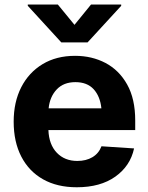

<svg xmlns="http://www.w3.org/2000/svg" viewBox="-20 -792 636 823"><path d="M309.1 10.7Q225.1 10.7 164.6 -23.4Q104 -57.6 71.3 -120.8Q38.6 -184.1 38.6 -270.5Q38.6 -354.5 71 -418Q103.5 -481.4 162.6 -517.1Q221.7 -552.7 301.8 -552.7Q374 -552.7 432.4 -522Q490.7 -491.2 525.1 -429.7Q559.6 -368.2 559.6 -275.4V-234.4H187.5Q189.9 -172.4 223.6 -137.2Q257.3 -102.1 311.5 -102.1Q349.1 -102.1 376.2 -118.2Q403.3 -134.3 415 -165L554.7 -155.8Q538.6 -80.6 474.4 -34.9Q410.2 10.7 309.1 10.7ZM188.5 -327.6H414.6Q409.2 -379.4 381.3 -409.7Q353.5 -439.9 303.2 -439.9Q252.4 -439.9 222.9 -408.4Q193.4 -377 188.5 -327.6ZM228 -772.5 299.3 -685.5 370.1 -772.5H499.5V-767.1L355.5 -610.4H242.7L99.1 -767.1V-772.5Z"/></svg>

Font: Konkhmer Sleokchher
Style: Regular
Weight: 400
Designer: Suon May Sophanith
Version: Version 1.000; ttfautohint (v1.8.4.7-5d5b);gftools[0.9.23]